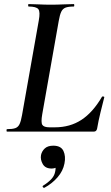

<svg xmlns="http://www.w3.org/2000/svg" viewBox="-20 -645 545 941"><path d="M14 0Q12 0 12 -6Q12 -12 14 -12Q41 -12 55 -17Q69 -22 76 -37Q83 -52 88 -81L170 -544Q178 -587 168 -600Q158 -613 120 -613Q118 -613 118 -619Q118 -625 120 -625Q143 -625 170.5 -623.5Q198 -622 229 -622Q261 -622 290.5 -623.5Q320 -625 342 -625Q344 -625 344 -619Q344 -613 342 -613Q315 -613 301 -607.5Q287 -602 280 -587Q273 -572 268 -543L187 -85Q180 -45 187.5 -33Q195 -21 223 -21H249Q323 -21 379 -57.5Q435 -94 480 -171Q482 -173 487 -172Q492 -171 491 -168Q483 -137 472.5 -94Q462 -51 456 -15Q453 0 440 0ZM198 275Q194 277 190.5 272.5Q187 268 191 265Q214 251 230 234.5Q246 218 250 198Q255 177 249.5 167Q244 157 236 156L269 137Q270 159 261.5 170Q253 181 233 181Q202 181 189.5 159Q177 137 181 115Q185 96 199.5 82.5Q214 69 241 69Q279 69 291 95Q303 121 296 156Q289 193 262 224Q235 255 198 275Z"/></svg>

Font: Cormorant Infant Light
Style: Italic
Weight: 300
Italic angle: -10°
Designer: Christian Thalmann (Catharsis Fonts)
Foundry: Catharsis Fonts
Version: Version 4.001